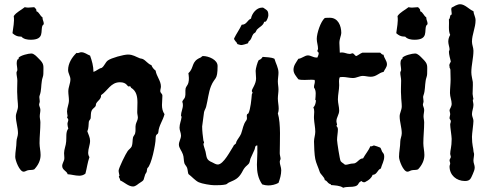

<svg xmlns="http://www.w3.org/2000/svg" viewBox="-20 -820 2317 908"><path d="M187 -709C187 -718 181 -726 181 -736V-738C169 -745 166 -762 152 -767C154 -777 148 -779 142 -786C132 -786 123 -784 113 -784C108 -784 102 -785 97 -786C80 -772 58 -763 45 -744C49 -716 42 -691 39 -663C50 -653 61 -647 76 -647H81C91 -635 110 -632 125 -632C193 -632 170 -675 181 -699C183 -703 187 -702 187 -709ZM185 -470C185 -511 191 -516 162 -544C153 -553 141 -567 128 -567C114 -567 77 -558 68 -547V-541L62 -538C60 -532 59 -527 59 -521C59 -511 62 -500 62 -489C62 -485 58 -481 58 -476C58 -464 62 -451 62 -439C62 -415 60 -391 62 -367C62 -350 65 -334 65 -317C65 -300 55 -285 55 -270C55 -244 65 -216 65 -190C65 -176 58 -164 58 -151C58 -126 52 -103 52 -78C52 -62 72 -8 92 -8C99 -8 106 -14 113 -15C123 -17 132 -15 142 -19C160 -38 172 -61 172 -87C172 -106 167 -124 167 -143C167 -175 171 -208 171 -241C171 -251 168 -260 168 -270C168 -280 171 -290 171 -300C171 -310 165 -318 165 -325C165 -330 168 -335 168 -341C168 -348 166 -354 166 -361C166 -364 167 -367 168 -370C176 -392 174 -415 178 -438C179 -449 185 -459 185 -470Z M758 -280C749 -293 746 -308 746 -323C746 -338 748 -352 748 -367C748 -378 738 -379 738 -390C738 -397 741 -403 741 -411C741 -438 720 -459 716 -486C707 -493 700 -501 696 -512C680 -517 670 -534 655 -541C650 -543 646 -543 642 -544C621 -552 609 -562 585 -562C565 -562 506 -546 490 -534C478 -525 474 -508 461 -499C446 -496 436 -484 422 -480C422 -507 415 -532 406 -557C392 -562 381 -573 364 -573C358 -573 353 -569 346 -569C345 -569 343 -570 342 -570C320 -549 302 -520 302 -489C302 -473 313 -460 313 -445C313 -425 303 -408 303 -388C303 -374 306 -360 306 -345C306 -327 297 -311 297 -293C297 -285 299 -278 300 -270L297 -267C297 -261 303 -259 303 -253C303 -247 299 -241 299 -234C299 -227 301 -219 303 -212C290 -196 295 -170 293 -151C292 -132 283 -114 283 -96C283 -86 285 -76 284 -67C282 -57 274 -45 274 -36C274 -15 296 -12 300 4C318 5 336 11 355 11C365 11 376 8 384 1C391 -25 394 -52 403 -77C399 -83 397 -90 397 -98C397 -117 406 -135 406 -154C406 -170 398 -184 393 -199C400 -214 398 -229 400 -244C401 -252 409 -254 409 -264C410 -274 409 -286 413 -296C417 -306 427 -310 432 -318C434 -322 433 -327 435 -331C443 -345 459 -351 458 -370C489 -391 504 -431 547 -431C580 -431 581 -411 589 -411C592 -411 594 -413 596 -412L600 -405C625 -390 630 -364 630 -335C630 -320 629 -305 629 -289C629 -280 632 -272 632 -263C632 -253 624 -241 622 -231C619 -218 623 -203 619 -189C617 -182 611 -177 609 -170C606 -157 608 -141 603 -128C599 -119 590 -114 584 -106C575 -94 541 -25 541 -13C541 -5 544 3 545 11L542 14C542 19 548 26 548 31V33C569 42 587 62 610 62C618 62 629 54 635 49C667 28 655 37 667 4C669 0 673 -4 674 -9C675 -14 675 -20 677 -25C696 -38 716 -139 716 -164C716 -192 727 -179 729 -196C731 -226 751 -251 758 -280Z M1310 -15C1310 -29 1303 -42 1303 -55C1303 -59 1305 -64 1307 -68C1307 -76 1303 -86 1303 -95C1303 -150 1309 -234 1294 -284C1297 -291 1298 -299 1298 -306C1298 -322 1294 -338 1294 -354C1294 -368 1297 -382 1297 -397C1297 -410 1294 -422 1294 -435C1294 -449 1297 -463 1297 -476C1297 -500 1284 -520 1278 -542C1262 -550 1240 -549 1223 -551C1217 -548 1222 -543 1203 -535C1198 -527 1189 -496 1189 -485C1189 -473 1191 -461 1191 -449C1191 -422 1171 -400 1171 -390C1171 -387 1172 -385 1174 -384C1175 -380 1172 -378 1171 -374C1169 -350 1165 -305 1155 -284L1149 -280C1148 -278 1147 -275 1147 -272C1147 -266 1150 -258 1145 -251C1129 -230 1129 -211 1120 -187C1114 -173 1103 -162 1097 -148C1098 -137 1086 -138 1084 -129C1070 -108 1037 -42 1010 -42C1001 -42 992 -48 984 -52C954 -64 958 -77 952 -103C950 -111 942 -133 942 -139C942 -142 945 -143 945 -145C945 -150 943 -151 942 -155C939 -176 936 -201 936 -222L945 -290C947 -299 953 -307 955 -316C963 -347 966 -383 978 -413C996 -457 1009 -438 1009 -508C1009 -538 966 -555 940 -555C935 -555 933 -550 929 -548C882 -529 900 -500 871 -474C873 -459 875 -444 871 -429C869 -419 861 -412 858 -403C855 -389 859 -375 855 -361C853 -353 844 -347 842 -339C844 -334 845 -329 845 -323C845 -306 836 -290 836 -274C836 -272 837 -269 839 -268C837 -250 829 -234 829 -216C829 -203 836 -192 836 -179C836 -164 826 -151 826 -136C826 -120 840 -106 845 -90C850 -77 848 -62 852 -48C855 -40 862 -34 865 -26C868 -16 868 -6 871 3C886 14 904 35 920 42C935 49 977 56 994 56C1010 56 1033 56 1049 52C1054 50 1059 44 1065 42C1093 30 1107 24 1123 -3C1128 -13 1134 -24 1142 -32C1147 -37 1155 -43 1158 -48C1162 -55 1162 -64 1165 -71C1171 -85 1178 -99 1184 -113C1187 -120 1185 -133 1197 -132V-117C1198 -92 1195 -66 1195 -41C1195 -7 1200 23 1220 52C1229 55 1239 57 1248 57C1265 57 1282 53 1297 45C1304 26 1310 6 1310 -15ZM1249 -747C1249 -772 1242 -771 1226 -783C1224 -784 1222 -784 1219 -784C1193 -784 1171 -756 1167 -732C1149 -725 1147 -703 1123 -703C1113 -681 1098 -661 1087 -638C1087 -631 1092 -629 1095 -623C1101 -621 1099 -610 1108 -610C1113 -608 1118 -607 1122 -607C1127 -607 1148 -613 1152 -615C1155 -618 1154 -622 1157 -625L1162 -629C1170 -637 1171 -650 1178 -659C1180 -662 1185 -664 1188 -667C1191 -671 1192 -676 1195 -680C1206 -692 1225 -699 1229 -716C1231 -718 1234 -717 1237 -718C1242 -722 1249 -740 1249 -747Z M1810 -516C1810 -533 1796 -545 1794 -561C1786 -561 1783 -567 1778 -571H1694C1683 -567 1675 -559 1665 -555C1656 -557 1656 -568 1645 -568C1642 -566 1638 -565 1634 -565C1621 -565 1610 -572 1597 -572C1594 -572 1590 -571 1587 -571C1587 -586 1585 -602 1585 -617C1585 -636 1594 -653 1594 -664C1594 -698 1579 -736 1540 -736C1532 -736 1524 -736 1516 -735C1496 -718 1478 -662 1478 -636C1478 -620 1484 -605 1484 -590C1484 -585 1481 -583 1481 -580C1481 -576 1484 -573 1487 -571C1488 -563 1484 -555 1481 -548H1476C1461 -548 1450 -558 1436 -558C1421 -558 1407 -543 1391 -542C1381 -525 1368 -511 1368 -490C1368 -472 1381 -459 1391 -445C1400 -442 1411 -442 1421 -442C1436 -442 1453 -444 1468 -442L1469 -434C1469 -425 1464 -416 1465 -406C1471 -398 1473 -388 1473 -378C1473 -368 1472 -358 1471 -348L1474 -345C1474 -336 1470 -318 1462 -313C1465 -306 1466 -299 1466 -291C1466 -280 1464 -269 1465 -258C1466 -238 1471 -218 1471 -197C1471 -181 1465 -167 1465 -151C1465 -132 1467 -86 1471 -68C1475 -48 1485 -29 1491 -10C1495 6 1515 16 1516 32C1526 34 1529 44 1536 48C1539 51 1546 49 1545 55C1563 57 1588 57 1603 68C1611 65 1620 64 1629 64C1688 64 1665 45 1690 36C1692 40 1698 42 1702 42C1705 42 1708 41 1710 39C1724 32 1737 22 1742 7C1764 6 1764 -17 1781 -23C1786 -42 1797 -59 1797 -79C1797 -94 1793 -93 1787 -103C1784 -108 1782 -119 1778 -122C1775 -124 1751 -132 1749 -132C1744 -132 1741 -128 1736 -128C1735 -128 1734 -128 1732 -129C1723 -108 1708 -91 1697 -71C1680 -71 1673 -54 1658 -48C1651 -46 1643 -47 1636 -45C1629 -44 1623 -41 1616 -41C1614 -41 1612 -41 1610 -42C1604 -48 1596 -51 1591 -58C1587 -64 1574 -148 1574 -158C1574 -175 1578 -192 1578 -209C1578 -220 1571 -221 1571 -226L1574 -229C1574 -235 1571 -241 1571 -247C1571 -265 1584 -278 1584 -297C1584 -315 1578 -332 1578 -350C1578 -373 1584 -395 1584 -417C1584 -429 1581 -443 1587 -455C1591 -455 1595 -456 1600 -456C1616 -456 1633 -451 1649 -451C1666 -451 1680 -461 1696 -461C1708 -461 1720 -457 1733 -457C1761 -457 1771 -476 1794 -480C1799 -492 1810 -502 1810 -516Z M2002 -709C2002 -718 1996 -726 1996 -736V-738C1984 -745 1981 -762 1967 -767C1969 -777 1963 -779 1957 -786C1947 -786 1938 -784 1928 -784C1923 -784 1917 -785 1912 -786C1895 -772 1873 -763 1860 -744C1864 -716 1857 -691 1854 -663C1865 -653 1876 -647 1891 -647H1896C1906 -635 1925 -632 1940 -632C2008 -632 1985 -675 1996 -699C1998 -703 2002 -702 2002 -709ZM2000 -470C2000 -511 2006 -516 1977 -544C1968 -553 1956 -567 1943 -567C1929 -567 1892 -558 1883 -547V-541L1877 -538C1875 -532 1874 -527 1874 -521C1874 -511 1877 -500 1877 -489C1877 -485 1873 -481 1873 -476C1873 -464 1877 -451 1877 -439C1877 -415 1875 -391 1877 -367C1877 -350 1880 -334 1880 -317C1880 -300 1870 -285 1870 -270C1870 -244 1880 -216 1880 -190C1880 -176 1873 -164 1873 -151C1873 -126 1867 -103 1867 -78C1867 -62 1887 -8 1907 -8C1914 -8 1921 -14 1928 -15C1938 -17 1947 -15 1957 -19C1975 -38 1987 -61 1987 -87C1987 -106 1982 -124 1982 -143C1982 -175 1986 -208 1986 -241C1986 -251 1983 -260 1983 -270C1983 -280 1986 -290 1986 -300C1986 -310 1980 -318 1980 -325C1980 -330 1983 -335 1983 -341C1983 -348 1981 -354 1981 -361C1981 -364 1982 -367 1983 -370C1991 -392 1989 -415 1993 -438C1994 -449 2000 -459 2000 -470Z M2229 -724C2229 -740 2220 -752 2219 -767C2199 -775 2179 -800 2156 -800C2143 -800 2127 -790 2116 -784C2115 -781 2114 -779 2114 -776C2114 -768 2117 -760 2116 -751C2105 -750 2111 -733 2103 -729C2105 -706 2099 -676 2109 -655C2103 -645 2100 -634 2100 -623C2100 -611 2106 -596 2106 -587C2106 -582 2103 -579 2103 -576C2103 -562 2109 -542 2112 -529C2110 -523 2105 -518 2105 -512C2105 -510 2105 -508 2106 -506C2104 -500 2110 -496 2110 -490C2110 -474 2111 -459 2111 -444C2111 -423 2108 -401 2108 -380C2108 -362 2116 -346 2116 -329C2116 -315 2106 -304 2106 -299C2106 -293 2109 -287 2109 -280C2109 -274 2106 -268 2106 -261C2106 -256 2112 -253 2112 -247C2112 -241 2109 -236 2109 -231C2109 -218 2116 -176 2116 -163C2116 -123 2109 -111 2109 -92C2109 -88 2112 -83 2112 -78C2112 -72 2106 -68 2106 -62C2106 -57 2109 -52 2109 -47C2109 -42 2106 -38 2106 -33C2106 8 2138 36 2179 36C2205 36 2207 22 2216 3C2220 -7 2225 -17 2225 -28C2225 -39 2219 -49 2219 -60C2219 -70 2222 -81 2222 -91C2222 -96 2219 -101 2219 -107C2219 -118 2212 -134 2212 -173C2212 -188 2219 -233 2219 -248C2219 -259 2212 -269 2212 -280C2212 -295 2219 -309 2219 -324C2219 -332 2216 -340 2216 -348L2219 -351C2219 -352 2215 -370 2215 -376C2215 -395 2217 -413 2216 -432C2214 -447 2209 -462 2209 -478C2209 -512 2219 -546 2219 -580C2219 -595 2212 -608 2212 -623C2212 -657 2229 -689 2229 -724Z"/></svg>

Font: Margarine
Style: Regular
Weight: 400
Designer: Astigmatic (AOETI)
Foundry: Astigmatic (AOETI)
Version: Version 1.000